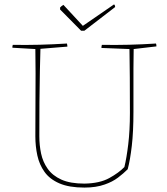

<svg xmlns="http://www.w3.org/2000/svg" viewBox="-20 -843 758 869"><path d="M362 6Q293 6 249 -13Q205 -32 181.5 -65Q158 -98 149 -139.5Q140 -181 140 -226Q140 -297 140.5 -371.5Q141 -446 141 -512Q141 -578 140 -621L36 -627Q36 -636 38 -640Q100 -639 159 -640.5Q218 -642 283 -646Q285 -638 285 -632L163 -622Q162 -585 160.5 -521Q159 -457 158.5 -380Q158 -303 158 -226Q158 -186 166 -148Q174 -110 196 -79Q218 -48 258 -30Q298 -12 362 -12Q431 -13 474.5 -37Q518 -61 543 -87Q553 -128 560.5 -190.5Q568 -253 568 -332Q568 -420 567.5 -492Q567 -564 566 -621L439 -626Q439 -632 441 -640Q506 -639 565 -640.5Q624 -642 686 -646Q688 -642 688 -633L585 -621Q584 -570 584 -533.5Q584 -497 584 -467.5Q584 -438 584 -407.5Q584 -377 584 -337Q584 -247 576.5 -182.5Q569 -118 558 -77Q539 -58 514 -39Q489 -20 454 -8Q415 6 362 6ZM347 -704 252 -800V-809Q257 -815 267 -821L355 -726L496 -823Q501 -820 501 -811L362 -704Z"/></svg>

Font: Labrada Thin
Style: Regular
Weight: 100
Designer: Mercedes Jáuregui
Foundry: Omnibus-Type Team
Version: Version 1.000; ttfautohint (v1.8.4.7-5d5b)